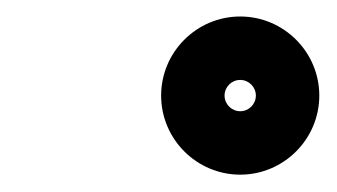

<svg xmlns="http://www.w3.org/2000/svg" viewBox="-20 -568 398 227"><path d="M282.5 -455C282.5 -444.8 274.2 -436.5 264 -436.5C253.8 -436.5 245.5 -444.8 245.5 -455C245.5 -465.2 253.8 -473.5 264 -473.5C274.2 -473.5 282.5 -465.2 282.5 -455ZM170.5 -455C170.5 -403.5 212.5 -361.5 264 -361.5C315.5 -361.5 357.5 -403.5 357.5 -455C357.5 -506.5 315.5 -548.5 264 -548.5C212.5 -548.5 170.5 -506.5 170.5 -455Z"/></svg>

Font: FRB American Cursive Extrabold
Style: Bold Italic
Weight: 800
Italic angle: -25°
Version: Version 2.0;Modular Font Editor K font №1